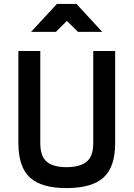

<svg xmlns="http://www.w3.org/2000/svg" viewBox="-20 -953 685 982"><path d="M186 -221Q186 -154 219 -126Q252 -98 320 -98Q389 -98 423 -126Q457 -154 457 -221V-692H569V-221Q569 -99 509.5 -45Q450 9 320 9Q192 9 133 -45Q74 -99 74 -221V-692H186ZM271 -933H371L503 -790H379L322 -846L266 -790H139Z"/></svg>

Font: Panefresco 750wt
Style: Regular
Weight: 750
Foundry: Campivisivi & Chank Co
Version: Version 1.000